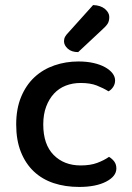

<svg xmlns="http://www.w3.org/2000/svg" viewBox="-20 -725 521 759"><path d="M299 -397Q267 -397 240 -386.5Q213 -376 193.5 -355Q174 -334 162.5 -303.5Q151 -273 151 -233Q151 -154 192 -112.5Q233 -71 299 -71Q337 -71 364 -81Q391 -91 411 -105Q424 -97 432 -86Q440 -75 440 -59Q440 -28 399.5 -7Q359 14 293 14Q238 14 192.5 -1Q147 -16 114 -47Q81 -78 62.5 -124.5Q44 -171 44 -233Q44 -295 63.5 -342Q83 -389 116.5 -420Q150 -451 195 -466.5Q240 -482 290 -482Q323 -482 349.5 -476Q376 -470 395 -459.5Q414 -449 424.5 -435.5Q435 -422 435 -407Q435 -393 427.5 -381.5Q420 -370 409 -364Q388 -377 362.5 -387Q337 -397 299 -397ZM348 -705Q378 -704 395 -689.5Q412 -675 412 -658Q412 -641 405 -630.5Q398 -620 381 -605L289 -519Q263 -519 248 -532.5Q233 -546 233 -562Q233 -572 237.5 -580Q242 -588 250 -596Z"/></svg>

Font: Baloo Tammudu 2 Medium
Style: Regular
Weight: 500
Designer: Maithili Shingre, Omkar Shende and Ek Type
Foundry: Ek Type
Version: Version 1.640;hotconv 1.0.111;makeotfexe 2.5.65597; ttfautoh